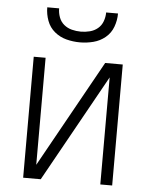

<svg xmlns="http://www.w3.org/2000/svg" viewBox="-53 -794 657 838"><g transform="rotate(5 275.0 -375.0)"><path d="M80 0V-530H132V-61L393 -530H470V0H418V-469L157 0ZM275 -610Q245 -610 216 -617.5Q187 -625 164 -644Q141 -663 130.5 -691.5Q120 -720 120 -750H172Q172 -730 179 -711Q186 -692 201 -679.5Q216 -667 235.5 -662Q255 -657 275 -657Q295 -657 314.5 -662Q334 -667 349 -679.5Q364 -692 371 -711Q378 -730 378 -750H430Q430 -720 419.5 -691.5Q409 -663 386 -644Q363 -625 334 -617.5Q305 -610 275 -610Z"/></g></svg>

Font: Lode Dark Term
Style: Regular
Weight: 400
Monospace: yes
Designer: Belleve Invis
Foundry: Belleve Invis
Version: Version 29.2.0